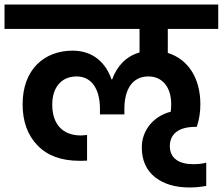

<svg xmlns="http://www.w3.org/2000/svg" viewBox="-41 -760 985 849"><path d="M576 -632V-528C515 -511 475 -465 455 -409H452C427 -482 371 -536 280 -536C155 -536 59 -453 59 -299C59 -223 81 -162 125 -117C168 -72 230 -49 310 -49C324 -49 335 -49 344 -50V-163L317 -161C237 -161 190 -210 190 -297C190 -372 229 -422 298 -422C366 -422 401 -363 401 -279V-254H509V-279C509 -364 544 -422 615 -422C679 -422 716 -372 716 -300C716 -285 715 -273 714 -266C639 -247 586 -185 586 -108C586 -51 606 -7 645 24C684 54 734 69 797 69C820 69 844 67 871 62V-41C855 -36 836 -34 813 -34C752 -34 710 -59 710 -114C710 -165 746 -199 822 -199H829C840 -231 845 -264 845 -299C845 -418 788 -499 701 -526V-632H924V-740H-21V-632Z"/></svg>

Font: Poppins SemiBold
Style: Regular
Weight: 600
Designer: Ninad Kale (Devanagari), Jonny Pinhorn (Latin)
Foundry: Indian Type Foundry
Version: 4.004